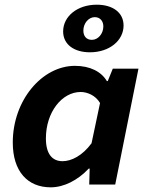

<svg xmlns="http://www.w3.org/2000/svg" viewBox="-20 -790 640 822"><path d="M197.1 12C252.9 12 312.5 -17.7 359.9 -68.2H363.9L362 0H473.3L572.8 -496.1H462.9L441.4 -443H437.4C414 -482.7 366.4 -508.1 301 -508.1C160.2 -508.1 34.7 -361 34.7 -179.8C34.7 -56.6 97.8 12 197.1 12ZM247.8 -99.9C204.6 -99.9 176.5 -129.6 176.5 -197.5C176.5 -310.2 245.4 -396.2 325.4 -396.2C353.1 -396.2 389 -382 408.3 -349L371.9 -176.6C332.6 -123.2 285.6 -99.9 247.8 -99.9ZM364.8 -566.1C448.5 -566.1 509 -616.4 509 -680.7C509 -737.3 461.5 -769.9 394.3 -769.9C310.8 -769.9 250.3 -719.9 250.3 -655.3C250.3 -598.7 298.5 -566.1 364.8 -566.1ZM373.4 -619.4C348.9 -619.4 336.9 -636.5 336.9 -659C336.9 -690.1 359.2 -716.6 385.7 -716.6C410.2 -716.6 422.4 -697.8 422.4 -677C422.4 -645.9 400.2 -619.4 373.4 -619.4Z"/></svg>

Font: Source Code Variable
Style: Italic
Weight: 400
Italic angle: -11°
Monospace: yes
Designer: Paul D. Hunt, Teo Tuominen
Foundry: Adobe Systems Incorporated
Version: Version 1.005;PS 1.0;hotconv 16.6.54;makeotf.lib2.5.65590